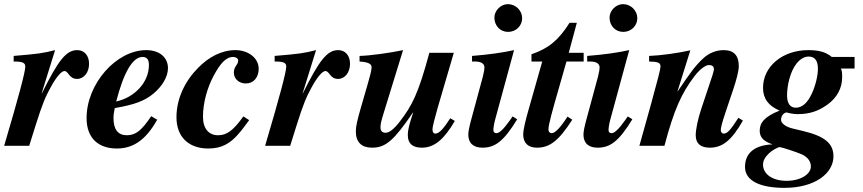

<svg xmlns="http://www.w3.org/2000/svg" viewBox="-41 -704 4169 927"><path d="M160 -253 225 -462C165 -447 146 -444 25 -434V-407C69 -407 81 -401 81 -382C81 -357 50 -240 -21 0H100L131 -99C164 -204 179 -238 205 -285C232 -334 256 -361 270 -361C290 -361 292 -323 331 -323C364 -323 389 -354 389 -396C389 -436 366 -462 332 -462C278 -462 240 -412 161 -253Z M689 -143C643 -74 614 -51 571 -51C529 -51 507 -79 507 -133C507 -149 509 -162 513 -182C610 -199 658 -217 701 -253C741 -287 770 -332 770 -375C770 -426 730 -462 665 -462C520 -462 377 -299 377 -134C377 -35 436 13 523 13C600 13 662 -26 718 -126ZM678 -390C678 -307 610 -234 520 -214C556 -353 599 -429 647 -429C671 -429 678 -413 678 -390Z M1134 -142C1086 -75 1055 -51 1012 -51C968 -51 939 -82 939 -140C939 -207 959 -280 992 -341C1020 -392 1047 -429 1085 -429C1097 -429 1109 -422 1109 -412C1109 -390 1088 -384 1088 -354C1088 -324 1112 -301 1146 -301C1183 -301 1208 -330 1208 -372C1208 -425 1156 -462 1096 -462C1029 -462 967 -429 916 -377C854 -315 811 -230 811 -138C811 -40 873 13 964 13C997 13 1024 7 1047 -5C1092 -28 1124 -72 1162 -124Z M1420 -253 1485 -462C1425 -447 1406 -444 1285 -434V-407C1329 -407 1341 -401 1341 -382C1341 -357 1310 -240 1239 0H1360L1391 -99C1424 -204 1439 -238 1465 -285C1492 -334 1516 -361 1530 -361C1550 -361 1552 -323 1591 -323C1624 -323 1649 -354 1649 -396C1649 -436 1626 -462 1592 -462C1538 -462 1500 -412 1421 -253Z M2133 -133C2098 -79 2078 -59 2061 -59C2050 -59 2047 -70 2047 -80C2047 -92 2059 -137 2072 -183L2150 -449H2032C1978 -249 1948 -194 1890 -118C1860 -79 1838 -63 1820 -63C1806 -63 1796 -71 1796 -88C1796 -103 1798 -115 1812 -160L1905 -462C1844 -449 1746 -435 1695 -434V-407C1741 -404 1753 -394 1753 -379C1753 -363 1744 -333 1736 -304L1699 -176C1685 -126 1677 -95 1677 -70C1677 -17 1705 9 1755 9C1820 9 1859 -23 1953 -161H1954C1936 -106 1928 -80 1928 -51C1928 -10 1952 9 1996 9C2056 9 2103 -31 2155 -120Z M2480 -616C2480 -653 2449 -684 2411 -684C2377 -684 2346 -653 2346 -619C2346 -580 2374 -550 2412 -550C2450 -550 2480 -579 2480 -616ZM2434 -142 2420 -122C2393 -84 2371 -61 2356 -61C2348 -61 2341 -65 2341 -77C2341 -86 2345 -111 2350 -128L2441 -462C2387 -450 2316 -440 2238 -434V-407H2252C2282 -407 2298 -397 2298 -378C2298 -370 2296 -357 2290 -333L2235 -130C2225 -94 2220 -68 2220 -54C2220 -11 2247 9 2288 9C2348 9 2390 -20 2456 -128Z M2777 -407V-449H2705L2744 -594H2709C2655 -509 2607 -470 2525 -442V-407H2577L2510 -171C2495 -119 2485 -74 2485 -56C2485 -12 2510 9 2552 9C2612 9 2656 -23 2722 -126L2699 -141C2665 -88 2639 -61 2623 -61C2615 -61 2607 -66 2607 -79C2607 -103 2625 -166 2660 -288L2694 -407Z M3036 -616C3036 -653 3005 -684 2967 -684C2933 -684 2902 -653 2902 -619C2902 -580 2930 -550 2968 -550C3006 -550 3036 -579 3036 -616ZM2990 -142 2976 -122C2949 -84 2927 -61 2912 -61C2904 -61 2897 -65 2897 -77C2897 -86 2901 -111 2906 -128L2997 -462C2943 -450 2872 -440 2794 -434V-407H2808C2838 -407 2854 -397 2854 -378C2854 -370 2852 -357 2846 -333L2791 -130C2781 -94 2776 -68 2776 -54C2776 -11 2803 9 2844 9C2904 9 2946 -20 3012 -128Z M3524 -135C3484 -73 3470 -59 3453 -59C3445 -59 3439 -66 3439 -76C3439 -86 3444 -109 3463 -165L3498 -269C3514 -316 3526 -361 3526 -385C3526 -434 3504 -462 3453 -462C3416 -462 3380 -447 3353 -421C3316 -386 3298 -362 3231 -263H3230L3292 -461C3228 -447 3149 -436 3093 -434V-407C3135 -406 3148 -402 3148 -383C3148 -371 3136 -324 3103 -204L3046 0H3167C3213 -174 3250 -255 3312 -336C3332 -363 3363 -390 3381 -390C3394 -390 3406 -386 3406 -369C3406 -366 3402 -351 3399 -341L3344 -176C3328 -128 3318 -77 3318 -51C3318 -10 3343 9 3386 9C3446 9 3491 -25 3546 -122Z M4085 -373V-429H3975C3944 -455 3907 -462 3861 -462C3738 -462 3643 -384 3643 -280C3643 -228 3669 -193 3723 -170C3648 -140 3627 -110 3627 -73C3627 -41 3645 -22 3689 -7C3636 -5 3556 13 3556 102C3556 170 3631 203 3746 203C3895 203 3983 132 3983 51C3983 -10 3944 -46 3834 -72L3784 -84C3752 -92 3730 -109 3730 -125C3730 -147 3745 -161 3758 -161C3770 -157 3792 -153 3809 -153C3866 -153 3908 -166 3954 -199C4000 -232 4025 -278 4025 -331C4025 -347 4025 -361 4019 -373ZM3908 -372C3908 -338 3896 -290 3879 -253C3858 -207 3832 -184 3801 -184C3774 -184 3759 -205 3759 -243C3759 -289 3773 -358 3806 -399C3821 -417 3841 -431 3863 -431C3896 -431 3908 -407 3908 -372ZM3874 100C3874 135 3828 169 3756 169C3689 169 3643 137 3643 91C3643 72 3652 55 3672 36C3685 23 3714 7 3723 6C3735 7 3810 32 3832 42C3860 56 3874 76 3874 100Z"/></svg>

Font: STIXGeneral
Style: Bold Italic
Weight: 700
Italic angle: -16.33°
Designer: MicroPress Inc., with final additions and corrections provided by Coen Hoffman, Elsevier (retired)
Version: Version 1.1.0